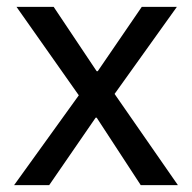

<svg xmlns="http://www.w3.org/2000/svg" viewBox="-20 -538 558 558"><path d="M21 0 209 -261 28 -518H136L261 -331H264L392 -518H494L313 -265L497 0H389L261 -196H258L123 0Z"/></svg>

Font: IBM Plex Sans Devanagari Text
Style: Regular
Weight: 450
Designer: Mike Abbink, Paul van der Laan, Pieter van Rosmalen, Erin McLaughlin
Foundry: Bold Monday
Version: Version 1.1